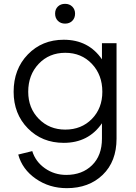

<svg xmlns="http://www.w3.org/2000/svg" viewBox="-20 -730 706 1000"><path d="M75 75 148 57Q165 112 214 146.5Q263 181 325 181Q408 181 459.5 130.5Q511 80 511 -8V-88Q441 14 312 14Q199 14 125 -61.5Q51 -137 51 -252Q51 -370 125 -446.5Q199 -523 312 -523Q441 -523 511 -421V-505H587V-8Q587 111 515 180.5Q443 250 328 250Q237 250 166.5 201Q96 152 75 75ZM320 -55Q404 -55 458.5 -110.5Q513 -166 513 -252Q513 -340 458.5 -397.5Q404 -455 320 -455Q236 -455 181.5 -397.5Q127 -340 127 -252Q127 -167 182 -111Q237 -55 320 -55ZM319 -607Q296 -607 281.5 -621.5Q267 -636 267 -659Q267 -682 281.5 -696Q296 -710 319 -710Q342 -710 356.5 -695.5Q371 -681 371 -659Q371 -636 356.5 -621.5Q342 -607 319 -607Z"/></svg>

Font: Metropolitano
Style: Regular
Weight: 400
Designer: Fonts by Alex Slobzheninov & Chris M. Simpson / Changes by Cristiano Sobral
Foundry: Fonts by Alex Slobzheninov & Chris M. Simpson / Changes by Cristiano Sobral
Version: Version 1.00;August 30, 2020;FontCreator 13.0.0.2681 64-bit